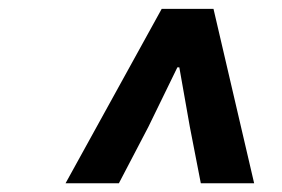

<svg xmlns="http://www.w3.org/2000/svg" viewBox="-20 -690 640 436"><path d="M128.9 -273.9 347.2 -669.9H464.8L557.1 -273.9H436L411.1 -401.9L387.2 -537.1H382.8L316.9 -401.9L250 -273.9Z"/></svg>

Font: Office Code Pro Bold Italic
Style: Regular
Weight: 700
Italic angle: -9°
Designer: Nathan Rutzky & Paul D. Hunt
Foundry: Adobe Systems Incorporated
Version: Version 1.004;PS 001.004;hotconv 1.0.70;makeotf.lib2.5.58329